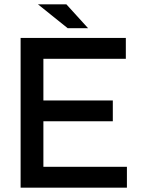

<svg xmlns="http://www.w3.org/2000/svg" viewBox="-20 -865 651 885"><path d="M75 0V-690H180V0ZM125 0V-96H565V0ZM125 -306V-402H500V-306ZM125 -594V-690H560V-594ZM292 -735 155 -845H286L386 -735Z"/></svg>

Font: Radio Canada Big
Style: Regular
Weight: 400
Designer: Étienne Aubert Bonn
Foundry: Coppers and Brasses
Version: Version 1.001